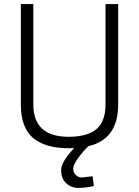

<svg xmlns="http://www.w3.org/2000/svg" viewBox="-20 -715 682 939"><path d="M143 -204Q143 -46 316 -46Q406 -46 451 -83Q496 -120 496 -204V-695H558V-204Q558 -34 412 0Q380 32 359 62.5Q338 93 338 110Q338 127 350 140Q362 153 381 153L433 147L439 195Q398 204 363 204Q328 204 303.5 181Q279 158 279 117Q279 76 343 9Q334 10 316 10Q201 10 141.5 -40.5Q82 -91 82 -204V-695H143Z"/></svg>

Font: Titillium Web
Style: Light
Weight: 300
Version: Version 1.001;PS 57.000;hotconv 1.0.70;makeotf.lib2.5.55311